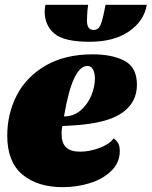

<svg xmlns="http://www.w3.org/2000/svg" viewBox="-20 -755 628 795"><path d="M547 -404Q547 -331 486 -288Q425 -245 288 -236Q280 -235 238 -233Q235 -218 235 -200Q235 -163 253.5 -145Q272 -127 312 -127Q350 -127 391 -142Q432 -157 451 -182Q465 -171 470.5 -159.5Q476 -148 476 -130Q476 -82 441.5 -48Q407 -14 353 3Q299 20 240 20Q135 20 72.5 -32.5Q10 -85 10 -193Q10 -283 49 -359.5Q88 -436 168 -483Q248 -530 364 -530Q445 -530 496 -503Q547 -476 547 -404ZM245 -273Q285 -273 314 -298Q343 -323 358 -359.5Q373 -396 373 -429Q373 -453 365 -467.5Q357 -482 342 -482Q280 -482 245 -273ZM341 -694 340 -670Q340 -631 367 -631Q387 -631 395.5 -650Q404 -669 412 -710L417 -735H588Q576 -667 513.5 -624.5Q451 -582 351 -582Q245 -582 205 -616Q165 -650 165 -708Q165 -720 168 -735H345Q341 -707 341 -694Z"/></svg>

Font: Sansita Black Italic
Style: Regular
Weight: 900
Italic angle: -11°
Designer: Pablo Cosgaya
Foundry: Omnibus-Type
Version: Version 1.006